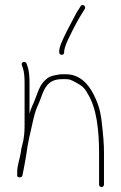

<svg xmlns="http://www.w3.org/2000/svg" viewBox="-20 -742 493 781"><path d="M241 -528V-535C244.2 -554.2 252.1 -571 260.5 -588.5C277.6 -624 298.1 -664.7 319 -696L325 -706C331.5 -717.6 314.9 -728 308 -717L302 -707C297.3 -700.3 293 -693.3 289 -686C274.7 -657.3 256.1 -625.2 242.5 -596C233.7 -577 223.6 -558 221 -537V-530C219.7 -516.7 239.7 -514.7 241 -528ZM393 19C398.3 19 403 14.3 403 9V-118C403 -138.1 402.3 -159.4 400.5 -178.5C395.6 -229.2 393 -278 378 -318.5C357.9 -372.7 321.8 -440 248 -440H232C226 -440 218.7 -439 210 -437C190.3 -434.2 177.5 -429.5 166 -418C148.5 -402.5 139.8 -384.8 131 -360L121 -334C112.5 -311.9 107.4 -306.3 100 -279V-406.5C100 -430.6 98.2 -454.7 92 -472L88 -484C82.8 -495.6 63.5 -489.4 69 -477L73 -465C78.4 -450.1 80 -427 80 -406V-228C80 -202.3 77 -174.9 71 -154L67 -138L65 -124C61.4 -98.6 50 -69.9 50 -43V-28C50 -17.1 69.7 -19.3 71 -27C75.3 -46.2 82.2 -85.2 86 -107C93.2 -164.5 103.7 -202.5 116 -258C125.4 -296.9 128.3 -299.7 140 -327C157.8 -373.3 167.7 -420 232 -420H248C265.5 -420 269.3 -416.3 286 -408C310 -395.2 324.2 -385.7 336 -362C373.2 -303.6 383 -212.2 383 -118V9C383 14.3 387.7 19 393 19Z"/></svg>

Font: HoneyBee
Style: UltLit
Weight: 100
Foundry: Cannot Into Space Fonts
Version: Version 0.89